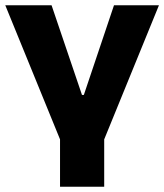

<svg xmlns="http://www.w3.org/2000/svg" viewBox="-24 -526 621 726"><path d="M203 180V1L-4 -506H171L286 -167H293L407 -506H577L370 1V180Z"/></svg>

Font: Nunito Sans 6pt ExtraBold
Style: Regular
Weight: 800
Version: Version 3.101;gftools[0.9.27]